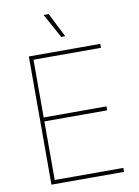

<svg xmlns="http://www.w3.org/2000/svg" viewBox="-100 -1007 777 1073"><g transform="rotate(-10 288.0 -470.5)"><path d="M103 0V-727.5H508.3V-705.1H125.5V-377.4H481.9V-355H125.5V-22.5H515.1V0ZM300.3 -803.7 224.6 -941.4H253.4L322.8 -803.7Z"/></g></svg>

Font: Inter 20pt Thin
Style: Regular
Weight: 250
Version: Version 4.001;git-66647c0bb